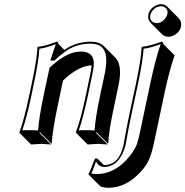

<svg xmlns="http://www.w3.org/2000/svg" viewBox="-20 -641 899 931"><path d="M532.7 -123.5Q507.8 -6.8 504.4 56.6L448.2 0L445.3 2.9L502 59.6Q500 59.6 454.6 56.6Q454.6 56.6 404.8 59.6L348.6 2.9L348.1 0Q371.6 -61.5 396.5 -180.2L417 -277.8Q422.9 -306.6 424.3 -324.2Q365.7 -321.8 298.3 -262.2Q291.5 -256.3 285.6 -250.5L258.8 -123.5Q234.9 -10.3 230.5 56.6L173.8 0L171.4 2.9L228 59.6Q226.1 59.6 180.7 56.6L130.9 59.6L74.2 2.9V0Q98.1 -64.5 122.1 -180.2L133.8 -234.9Q159.2 -355 161.6 -411.1L164.1 -414.1Q195.8 -416.5 250 -437Q253.4 -438.5 255.4 -439Q259.3 -438.5 261.2 -437Q263.2 -433.6 262.2 -429.2L291.5 -399.4Q351.1 -438.5 418.5 -439Q461.9 -438.5 483.4 -417.5L540 -360.8Q575.2 -324.2 554.2 -224.6ZM699.2 -569.8Q705.6 -600.1 737.3 -615.2Q749.5 -620.6 761.2 -621.1Q778.8 -620.1 790 -609.4L846.7 -552.7Q861.8 -536.1 857.9 -513.2Q851.6 -482.9 819.3 -467.8Q807.1 -462.4 795.9 -462.4Q778.3 -463.4 766.6 -474.1L710 -530.8Q694.8 -547.4 699.2 -569.8ZM578.6 63Q579.6 58.6 582 44.4Q592.8 -18.1 609.4 -96.2L639.2 -234.9Q665 -357.9 666.5 -411.1L668.9 -414.1Q703.1 -417 763.2 -439Q767.1 -438.5 769 -437Q771 -433.6 770 -429.2L826.7 -372.6Q800.3 -295.4 778.8 -194.3L725.1 58.6Q709.5 132.3 681.2 169.4Q670.4 183.6 653.8 200.7Q587.4 269 506.3 269.5Q479 269 465.8 261.7L409.2 205.1V202.1Q415.5 193.8 432.6 147Q437 135.3 440.9 127.9L451.2 127L482.9 158.7Q485.8 158.7 488.3 159.2Q557.6 157.2 578.6 63ZM588.4 64.9Q560.5 164.1 488.3 168.9Q457 168 445.8 141.6Q443.4 147.9 438.5 161.6Q429.2 187.5 422.9 199.7Q436 203.1 449.7 203.1Q527.8 202.1 590.3 137.2Q631.8 93.8 645 54.2Q651.9 33.2 658.7 0L712.4 -252.9Q733.9 -354 758.8 -426.8Q709 -408.2 676.3 -404.8Q673.3 -349.6 648.9 -232.9L619.1 -93.8Q602.5 -15.1 591.8 45.9Q589.4 60.5 588.4 64.9ZM709 -567.9Q703.6 -542.5 725.1 -532.2Q729 -530.8 732.4 -529.8Q736.3 -529.3 739.3 -528.8Q766.1 -528.8 784.2 -556.2Q789.6 -564.5 791.5 -572.3Q796.9 -597.7 774.9 -607.9Q771 -609.4 767.6 -610.4Q763.7 -610.8 761.2 -610.8Q734.4 -610.8 715.8 -584Q710.9 -575.7 709 -567.9ZM466.3 -182.1 487.8 -283.2Q513.2 -402.8 454.1 -423.8Q448.2 -425.8 443.8 -426.8Q431.6 -429.2 418.5 -429.2Q356.4 -429.2 308.6 -398.9Q279.3 -380.4 246.6 -349.6L243.7 -347.2H224.1L228 -359.9Q247.6 -418.5 250.5 -426.8Q201.2 -408.2 170.9 -404.8Q168 -347.2 143.6 -232.9L132.3 -177.7Q108.9 -67.9 87.9 -8.8Q104 -10.3 124 -9.8Q147.9 -9.8 164.6 -8.3Q169.4 -73.7 192.4 -182.1L220.2 -312L222.7 -314.5Q298.8 -386.2 362.3 -390.6Q369.6 -391.1 376 -391.1Q434.1 -389.2 435.1 -334Q434.6 -312.5 426.8 -275.9L406.2 -177.7Q382.3 -64.9 361.8 -8.8Q378.4 -10.3 397.9 -9.8Q421.9 -9.8 438.5 -8.3Q442.4 -69.8 466.3 -182.1Z"/></svg>

Font: Linux Biolinum Shadow O
Style: Italic
Weight: 400
Italic angle: -12°
Designer: Philipp H. Poll
Foundry: Philipp H. Poll
Version: Version 0.6.2